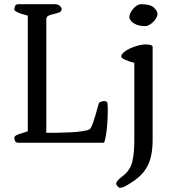

<svg xmlns="http://www.w3.org/2000/svg" viewBox="-20 -678 814 912"><path d="M48 -24Q48 -30 56 -34.5Q64 -39 74.5 -42.5Q85 -46 96 -49Q107 -52 112 -55V-603Q107 -606 96 -608.5Q85 -611 74.5 -615Q64 -619 56 -623.5Q48 -628 48 -634Q48 -640 51.5 -649Q55 -658 67 -658H239Q257 -658 265 -649.5Q273 -641 273 -636Q273 -624 262 -619.5Q251 -615 237.5 -612Q224 -609 212.5 -604.5Q201 -600 200 -588V-47Q223 -47 254.5 -47.5Q286 -48 317 -49.5Q348 -51 373 -55Q398 -59 407 -65Q415 -74 422 -94.5Q429 -115 435 -136Q441 -157 445.5 -174Q450 -191 453 -192Q457 -194 463 -196Q469 -198 475 -198Q489 -198 490.5 -187Q492 -176 492 -153Q492 -131 490.5 -104.5Q489 -78 486 -55Q483 -32 479.5 -16Q476 0 472 0H67Q55 0 51.5 -9Q48 -18 48 -24ZM618 -380Q598 -384 577 -393Q556 -402 556 -409Q556 -419 568 -429.5Q580 -440 597.5 -448Q615 -456 635 -461.5Q655 -467 671 -467Q681 -467 692 -465Q703 -463 705 -457V-16Q705 25 699 56Q693 87 679.5 112.5Q666 138 643.5 159Q621 180 588 199Q573 208 565 211Q557 214 550 214Q544 214 538 206.5Q532 199 532 194Q532 181 562 159Q599 131 608.5 89.5Q618 48 618 -6ZM669 -554Q647 -554 632 -559.5Q617 -565 609 -572Q601 -579 597.5 -586Q594 -593 594 -596Q594 -604 599 -615Q604 -626 612 -635.5Q620 -645 630 -651.5Q640 -658 650 -658Q694 -658 711 -642Q728 -626 728 -612Q728 -603 722.5 -593Q717 -583 708.5 -574.5Q700 -566 689.5 -560Q679 -554 669 -554Z"/></svg>

Font: Asar
Style: Regular
Weight: 400
Designer: Eben Sorkin
Foundry: Eben Sorkin, Pria Ravichandran
Version: Version 1.003; ttfautohint (v1.3) -l 8 -r 50 -G 0 -x 0 -H 45